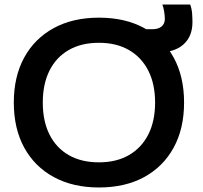

<svg xmlns="http://www.w3.org/2000/svg" viewBox="-20 -818 895 848"><path d="M417 10Q302 10 217.5 -36Q133 -82 87 -166Q41 -250 41 -365Q41 -480 87 -564Q133 -648 217.5 -694Q302 -740 417 -740Q533 -740 617 -694Q701 -648 747 -564Q793 -480 793 -365Q793 -250 747 -166Q701 -82 617 -36Q533 10 417 10ZM417 -101Q494 -101 549.5 -133Q605 -165 635 -224Q665 -283 665 -365Q665 -447 635 -506Q605 -565 549.5 -597Q494 -629 417 -629Q339 -629 283.5 -597Q228 -565 198.5 -506Q169 -447 169 -365Q169 -283 198.5 -224Q228 -165 283.5 -133Q339 -101 417 -101ZM607 -586V-689H653Q679 -689 693.5 -701Q708 -713 708 -734Q708 -748 705 -767Q702 -786 697 -798H820Q827 -779 828.5 -758.5Q830 -738 830 -720Q830 -657 790 -621.5Q750 -586 676 -586Z"/></svg>

Font: M PLUS 2 SemiBold
Style: Regular
Weight: 600
Designer: Coji Morishita
Foundry: UNDERFOREST DESIGN
Version: Version 1.001